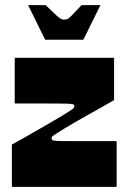

<svg xmlns="http://www.w3.org/2000/svg" viewBox="-20 -724 496 744"><path d="M26 0V-164Q47 -175 72.5 -189.5Q98 -204 124.5 -219.5Q151 -235 176.5 -249.5Q202 -264 222.5 -276.5Q243 -289 255 -297Q264 -303 266 -306Q268 -309 268 -313Q268 -318 262 -320Q256 -322 234 -322.5Q212 -323 163 -323Q135 -323 118 -323Q101 -323 83.5 -323Q66 -323 37 -323V-500H422V-336Q401 -324 375.5 -309.5Q350 -295 323 -280Q296 -265 271 -250.5Q246 -236 225.5 -223.5Q205 -211 193 -203Q184 -197 182 -194.5Q180 -192 180 -187Q180 -182 186 -180Q192 -178 214.5 -177.5Q237 -177 285 -177Q313 -177 335.5 -177Q358 -177 381 -177Q404 -177 432 -177V0ZM155 -570 89 -704H157Q186 -676 198.5 -664.5Q211 -653 216.5 -650.5Q222 -648 229 -648Q237 -648 242 -650.5Q247 -653 258.5 -664.5Q270 -676 296 -704H369L303 -570Z"/></svg>

Font: Ojuju ExtraBold
Style: Regular
Weight: 800
Designer: Chisaokwu Joboson, Mirko Velimirovic
Foundry: Udi Foundry
Version: Version 1.000